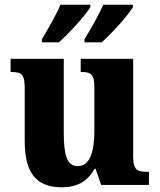

<svg xmlns="http://www.w3.org/2000/svg" viewBox="-20 -786 678 816"><path d="M339 -619V-606H412C454 -643 525 -721 545 -756V-766H419C399 -721 366 -663 339 -619ZM158 -619V-606H230C272 -643 344 -721 364 -756V-766H237C218 -721 184 -663 158 -619ZM243 10C309 10 353 -16 382 -69H386L410 0H613V-56H603C569 -56 546 -60 546 -118V-536H323V-480H326C360 -480 381 -475 381 -418V-230C381 -138 361 -80 310 -80C263 -80 251 -132 251 -222V-536H25V-480H29C76 -480 85 -466 85 -409V-188C85 -54 131 10 243 10Z"/></svg>

Font: Noto Serif Hebrew SemiCondensed ExtraBold
Style: Regular
Weight: 800
Width: 4
Designer: Monotype Design Team
Foundry: Monotype Imaging Inc.
Version: Version 2.004